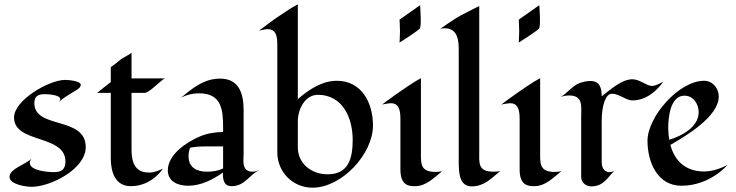

<svg xmlns="http://www.w3.org/2000/svg" viewBox="-20 -853 3409 889"><path d="M377 -172C377 -316 139 -254 139 -375C139 -410 159 -417 188 -417C202 -417 259 -414 259 -394C259 -388 254 -382 250 -379C271 -398 296 -413 319 -427C330 -434 354 -445 354 -460C354 -479 294 -483 281 -483C208 -483 45 -390 45 -309C45 -187 283 -232 283 -105C283 -68 264 -56 230 -56C203 -56 118 -62 118 -99C118 -106 122 -114 127 -120C104 -93 24 -73 24 -34C24 1 100 12 126 12C214 12 377 -70 377 -172Z M589 -490V-609C586 -604 547 -584 539 -578C525 -565 509 -554 493 -542V-473C472 -457 451 -440 430 -423H493V-119C493 -56 514 9 585 9C685 9 734 -72 734 -72C734 -72 699 -54 673 -54C627 -54 589 -71 589 -162V-423H650C673 -423 731 -489 745 -490Z M1182 -66C1172 -62 1161 -58 1150 -58C1115 -58 1107 -80 1107 -110C1107 -122 1108 -133 1108 -145V-343C1108 -418 1088 -489 999 -489C926 -489 872 -446 819 -401C844 -414 872 -421 901 -421C1005 -421 1013 -347 1013 -263V-242C976 -241 939 -236 905 -221C844 -195 757 -138 757 -64C757 -11 806 7 851 7C910 7 965 -21 1012 -54C1012 -25 1014 9 1052 9C1115 9 1134 -45 1182 -66ZM1013 -73C990 -62 964 -58 939 -58C891 -58 853 -77 853 -130C853 -144 856 -157 860 -169C884 -174 909 -175 934 -175C952 -175 1013 -175 1013 -175Z M1707 -272C1707 -374 1657 -479 1539 -479C1471 -479 1408 -437 1359 -394V-833C1321 -813 1285 -787 1249 -763C1234 -752 1179 -711 1179 -711C1179 -711 1206 -718 1220 -718C1267 -718 1264 -666 1264 -632V-148C1264 -56 1336 16 1427 16C1563 16 1707 -140 1707 -272ZM1613 -206C1613 -116 1592 -46 1497 -46C1419 -46 1359 -98 1359 -171V-292C1359 -347 1392 -414 1452 -414C1567 -414 1613 -306 1613 -206Z M1928 -773C1928 -792 1925 -829 1925 -829L1830 -762C1830 -762 1832 -725 1832 -707C1832 -690 1830 -656 1830 -656C1830 -656 1923 -714 1925 -723C1929 -737 1928 -758 1928 -773ZM2027 -60C2016 -58 2006 -57 1996 -57C1926 -57 1929 -96 1929 -146V-491C1891 -471 1855 -444 1819 -420C1811 -415 1749 -369 1749 -369C1749 -369 1777 -375 1791 -375C1832 -375 1834 -331 1834 -300V-68C1834 7 1874 9 1902 9C1953 9 1988 -29 2027 -60Z M2296 -61C2287 -59 2276 -58 2266 -58C2192 -58 2199 -98 2199 -151V-825C2199 -825 2150 -801 2112 -781C2086 -767 2019 -720 2019 -720C2019 -720 2033 -722 2040 -722C2096 -722 2104 -671 2104 -626V-104C2104 -53 2107 10 2164 10C2221 10 2254 -26 2296 -61Z M2480 -773C2480 -792 2477 -829 2477 -829L2382 -762C2382 -762 2384 -725 2384 -707C2384 -690 2382 -656 2382 -656C2382 -656 2475 -714 2477 -723C2481 -737 2480 -758 2480 -773ZM2579 -60C2568 -58 2558 -57 2548 -57C2478 -57 2481 -96 2481 -146V-491C2443 -471 2407 -444 2371 -420C2363 -415 2301 -369 2301 -369C2301 -369 2329 -375 2343 -375C2384 -375 2386 -331 2386 -300V-68C2386 7 2426 9 2454 9C2505 9 2540 -29 2579 -60Z M3051 -475C3051 -475 3018 -455 2999 -455C2973 -455 2943 -486 2908 -486C2858 -486 2804 -436 2766 -407C2766 -445 2758 -478 2713 -478C2696 -478 2679 -474 2663 -468C2629 -456 2598 -412 2573 -403C2586 -408 2600 -411 2615 -411C2681 -411 2671 -360 2671 -314V-33C2671 -9 2692 10 2718 10C2778 10 2797 -38 2824 -61C2817 -58 2809 -56 2802 -56C2775 -56 2766 -80 2766 -103V-290C2766 -368 2785 -419 2813 -419C2848 -419 2878 -388 2908 -388C2997 -388 3051 -475 3051 -475Z M3349 -90C3349 -90 3296 -59 3241 -59C3158 -59 3105 -104 3084 -182C3155 -223 3308 -313 3308 -406C3308 -444 3280 -479 3240 -479C3123 -479 2978 -312 2978 -201C2978 -104 3023 7 3135 7C3269 7 3349 -90 3349 -90ZM3215 -333C3215 -265 3135 -222 3079 -206C3076 -223 3074 -241 3074 -259C3074 -309 3083 -410 3149 -410C3191 -410 3215 -371 3215 -333Z"/></svg>

Font: Fondamento
Style: Regular
Weight: 400
Designer: Astigmatic (AOETI)
Foundry: Astigmatic (AOETI)
Version: Version 1.001